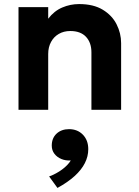

<svg xmlns="http://www.w3.org/2000/svg" viewBox="-20 -540 682 944"><path d="M71 0V-505H217V-448Q246 -486 285.8 -503Q325.5 -520 369 -520Q439.5 -520 485.2 -492.2Q531 -464.5 553.2 -420.5Q575.5 -376.5 575.5 -328V0H429.5V-282.5Q429.5 -330.5 402.8 -359Q376 -387.5 325.5 -387.5Q293.5 -387.5 269 -373.2Q244.5 -359 230.8 -333.5Q217 -308 217 -274.5V0ZM262.5 384 221.5 327.5Q257 314.5 285.5 293.2Q314 272 328 249Q303 250.5 281.8 241.8Q260.5 233 247.5 216Q234.5 199 234.5 176Q234.5 139 258.2 117Q282 95 319.5 95Q361 95 387.5 122.2Q414 149.5 414 193.5Q414 229 397.2 262Q380.5 295 347 325.5Q313.5 356 262.5 384Z"/></svg>

Font: Geologica Cursive SemiBold
Style: Regular
Weight: 600
Designer: Sindre Bremnes, Frode Helland
Foundry: Monokrom Skriftforlag AS
Version: Version 1.010;gftools[0.9.28]